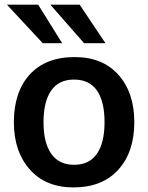

<svg xmlns="http://www.w3.org/2000/svg" viewBox="-20 -795 637 825"><path d="M163.6 -609.4 9.8 -774.9H144L247.1 -609.4ZM341.3 -609.4 196.3 -774.9H322.3L433.1 -609.4ZM298.8 -86.9Q363.8 -86.9 396.5 -134.3Q429.2 -181.6 429.2 -270Q429.2 -359.4 396.5 -406.2Q363.8 -453.1 297.9 -453.1Q232.9 -453.1 200 -406Q167 -358.9 167 -269.5Q167 -181.6 200.2 -134.3Q233.4 -86.9 298.8 -86.9ZM295.4 10.3Q176.3 10.3 107.9 -66.9Q39.6 -144 39.6 -270Q39.6 -399.9 107.9 -474.9Q176.3 -549.8 300.8 -549.8Q420.9 -549.8 489 -473.4Q557.1 -397 557.1 -270Q557.1 -141.6 488.3 -65.7Q419.4 10.3 295.4 10.3Z"/></svg>

Font: Oxygen
Style: Bold
Weight: 700
Designer: vernon adams
Foundry: Vernon Adams
Version: Version 0.2.3 webfont; ttfautohint (v0.93.3-1d66) -l 8 -r 50